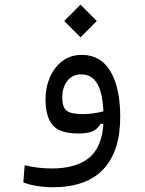

<svg xmlns="http://www.w3.org/2000/svg" viewBox="-20 -579 626 828"><path d="M207 228.5Q174.3 228.5 140.4 223.1Q106.4 217.8 80.6 207.5L86.4 133.8Q116.7 140.6 144 144Q171.4 147.5 203.6 147.5Q306.6 147.5 363 102.5Q419.4 57.6 425.8 -44.9H413.6Q402.8 -25.4 382.6 -14.4Q362.3 -3.4 317.9 -3.4Q236.8 -3.4 206.5 -40Q176.3 -76.7 176.3 -151.4Q176.3 -202.6 195.3 -246.1Q214.4 -289.6 249.3 -315.9Q284.2 -342.3 332.5 -342.3Q414.1 -342.3 456.3 -271.5Q498.5 -200.7 498.5 -74.7Q498.5 73.7 425.5 151.1Q352.5 228.5 207 228.5ZM425.8 -98.6Q422.4 -180.2 398.7 -219.2Q375 -258.3 330.6 -258.3Q292 -258.3 270.3 -230Q248.5 -201.7 248.5 -158.2Q248.5 -117.7 266.6 -102.3Q284.7 -86.9 337.4 -86.9Q361.3 -86.9 382.3 -90.1Q403.3 -93.3 425.8 -98.6ZM327.1 -418 256.8 -488.3 327.1 -559.1 397.5 -488.3Z"/></svg>

Font: CaskaydiaMono NF SemiLight
Style: Regular
Weight: 350
Designer: Aaron Bell
Foundry: Saja Typeworks
Version: Version 2111.001; ttfautohint (v1.8.4);Nerd Fonts 3.1.1